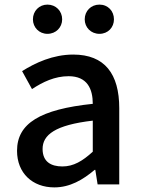

<svg xmlns="http://www.w3.org/2000/svg" viewBox="-20 -801 615 834"><path d="M186 -654C223 -654 250 -682 250 -717C250 -753 223 -781 186 -781C150 -781 123 -753 123 -717C123 -682 150 -654 186 -654ZM412 -654C449 -654 475 -682 475 -717C475 -753 449 -781 412 -781C375 -781 348 -753 348 -717C348 -682 375 -654 412 -654ZM216 13C284 13 340 -20 391 -63H394L404 0H498V-331C498 -480 435 -564 298 -564C210 -564 133 -528 76 -492L119 -414C166 -445 218 -470 278 -470C359 -470 383 -415 383 -350C154 -326 54 -265 54 -146C54 -49 121 13 216 13ZM251 -78C202 -78 165 -98 165 -154C165 -215 219 -258 383 -277V-142C338 -101 299 -78 251 -78Z"/></svg>

Font: Spoqa Han Sans Neo Medium
Style: Regular
Weight: 500
Designer: [Spoqa Han Sans Neo] Dong-huui Kim  Younghwa Kang  Yujin Lee  [Noto Sans] Ryoko NISHIZUKA  (kana & ideographs); Paul D. 
Foundry: Spoqa (http://www.spoqa-han-sans.com)
Version: Version 1.000